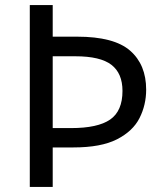

<svg xmlns="http://www.w3.org/2000/svg" viewBox="-20 -734 645 754"><path d="M554 -382Q554 -322 528 -270.5Q502 -219 439.5 -187Q377 -155 268 -155H187V0H97V-714H187V-590H283Q428 -590 491 -535Q554 -480 554 -382ZM259 -231Q364 -231 412.5 -264.5Q461 -298 461 -377Q461 -446 417.5 -479.5Q374 -513 276 -513H187V-231Z"/></svg>

Font: Noto Sans Hebrew Droid
Style: Regular
Weight: 400
Designer: Monotype Design Team
Foundry: Monotype Imaging Inc.
Version: Version 1.100